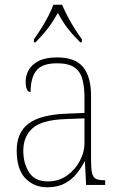

<svg xmlns="http://www.w3.org/2000/svg" viewBox="-20 -786 514 816"><path d="M181 10Q125 10 88 -28Q51 -66 51 -146Q51 -224 102.5 -261.5Q154 -299 264 -303L339 -306V-371Q339 -417 330 -450Q321 -483 295.5 -500Q270 -517 223 -517Q159 -517 134.5 -486Q110 -455 110 -395Q89 -395 89 -440Q89 -464 101.5 -487.5Q114 -511 143.5 -526.5Q173 -542 223 -542Q300 -542 333.5 -500.5Q367 -459 367 -379V-107Q367 -70 371 -51.5Q375 -33 386.5 -26.5Q398 -20 422 -20H427V0H346L341 -99H339Q327 -75 307 -49.5Q287 -24 256 -7Q225 10 181 10ZM184 -15Q229 -15 264 -39.5Q299 -64 319 -101.5Q339 -139 339 -178V-283L262 -280Q159 -277 119 -241.5Q79 -206 79 -145Q79 -92 103.5 -53.5Q128 -15 184 -15ZM124 -619Q138 -638 154.5 -664Q171 -690 185 -717Q199 -744 207 -766H244Q253 -744 267 -717Q281 -690 297.5 -664Q314 -638 328 -619V-606H321Q287 -640 266.5 -667Q246 -694 226 -731Q205 -694 184.5 -667Q164 -640 131 -606H124Z"/></svg>

Font: Noto Serif Lao SemiCondensed Thin
Style: Regular
Weight: 100
Width: 4
Designer: Monotype Design Team
Foundry: Monotype Imaging Inc.
Version: Version 2.003; ttfautohint (v1.8.4.7-5d5b)